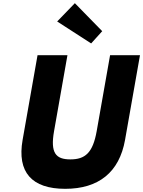

<svg xmlns="http://www.w3.org/2000/svg" viewBox="-20 -1172 900 1207"><path d="M672 -825 587.9 -348C563.5 -210 514.5 -170 422.5 -170C330.5 -170 295.5 -210 319.9 -348L404 -825H216L122.2 -293C86.2 -89 179.9 15 389.9 15C599.9 15 730.2 -89 766.2 -293L860 -825ZM450.6 -1152 339.4 -1037 553 -899 622.6 -976Z"/></svg>

Font: Hussar Wysoki
Style: Obl
Weight: 700
Foundry: Cannot Into Space Fonts
Version: Version 0.92